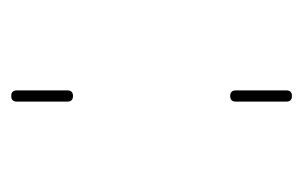

<svg xmlns="http://www.w3.org/2000/svg" viewBox="-119 -421 540 342"><g transform="rotate(90 151.0 -250.0)"><path d="M141 -400V-490Q141 -500 151 -500Q161 -500 161 -490V-400Q161 -390 151 -390Q141 -390 141 -400ZM141 -10V-100Q141 -110 151 -110Q161 -110 161 -100V-10Q161 0 151 0Q141 0 141 -10Z"/></g></svg>

Font: Rounded Mplus 1c Thin
Style: Regular
Weight: 250
Version: Version 1.059.20150529